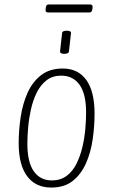

<svg xmlns="http://www.w3.org/2000/svg" viewBox="-20 -837 510 863"><path d="M210 6Q140 6 102 -45Q64 -96 64 -193Q64 -252 73 -311.5Q82 -371 104 -420Q126 -469 164.5 -499Q203 -529 262 -529Q331 -529 368 -477.5Q405 -426 405 -327Q405 -269 396.5 -210Q388 -151 366 -102Q344 -53 306.5 -23.5Q269 6 210 6ZM213 -26Q252 -26 279.5 -46.5Q307 -67 324 -101.5Q341 -136 350.5 -176.5Q360 -217 363.5 -257.5Q367 -298 367 -331Q367 -415 337.5 -456Q308 -497 255 -497Q216 -497 189 -476Q162 -455 145 -420.5Q128 -386 119 -345Q110 -304 106.5 -263.5Q103 -223 103 -191Q103 -108 132 -67Q161 -26 213 -26ZM269 -595Q249 -595 250 -607L259 -687Q259 -699 280 -699Q301 -699 299 -687L290 -607Q290 -595 269 -595ZM196 -781Q183 -781 185 -795L186 -803Q187 -817 199 -817H385Q398 -817 396 -803L395 -795Q393 -781 382 -781Z"/></svg>

Font: Asap Condensed Condensed Thin
Style: Italic
Weight: 100
Width: 3
Italic angle: -6°
Designer: Pablo Cosgaya
Foundry: Omnibus-Type
Version: Version 3.001; ttfautohint (v1.8.4.7-5d5b)